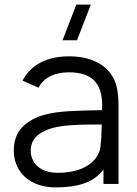

<svg xmlns="http://www.w3.org/2000/svg" viewBox="-20 -800 596 835"><path d="M312 -780H375L315 -625H252ZM495.5 -335.5V0H430V-63.5Q399 -21 347.5 -3Q296 15 224.5 15Q165.5 15 123.8 -6.5Q82 -28 61 -64.5Q40 -101 40 -145Q40 -208 76.5 -246.5Q113 -285 177.5 -302Q221.5 -313 276 -316.2Q330.5 -319.5 424 -321Q424.5 -327.5 424.5 -340Q424.5 -415 389.2 -450.2Q354 -485.5 279.5 -485.5Q233.5 -485.5 199.8 -469Q166 -452.5 147 -418.5L78 -449.5Q104.5 -500.5 155.8 -527.8Q207 -555 280.5 -555Q354.5 -555 406.2 -527Q458 -499 479.5 -447Q495.5 -409 495.5 -335.5ZM418 -175Q421.5 -200 422.5 -258.5H384.5Q328.5 -258.5 284.5 -255.2Q240.5 -252 207 -243Q113.5 -215.5 113.5 -145Q113.5 -120 125.8 -98Q138 -76 165 -62.2Q192 -48.5 233 -48.5Q285 -48.5 326.2 -63.2Q367.5 -78 392 -106.5Q416.5 -135 418 -175Z"/></svg>

Font: CCSD_manrope
Style: Regular
Weight: 400
Designer: Mikhail Sharanda
Foundry: Mikhail Sharanda
Version: Version 4.503